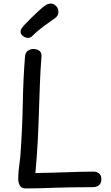

<svg xmlns="http://www.w3.org/2000/svg" viewBox="-20 -1049 620 1074"><path d="M120 -734Q122 -755 136 -765Q150 -775 167 -775Q187 -775 200.5 -764.5Q214 -754 212 -732Q206 -656 203 -576.5Q200 -497 197.5 -415Q195 -333 190.5 -249.5Q186 -166 178 -81Q226 -82 269 -83Q312 -84 351.5 -85.5Q391 -87 428.5 -88Q466 -89 504 -89Q522 -89 534.5 -78.5Q547 -68 547 -47Q547 -25 534.5 -13.5Q522 -2 497 -2Q426 -2 372.5 -1Q319 0 277 1.5Q235 3 198.5 4Q162 5 123 5Q101 5 91.5 -10.5Q82 -26 82 -48Q82 -71 84.5 -96.5Q87 -122 90.5 -146.5Q94 -171 95 -192Q105 -333 107.5 -471.5Q110 -610 120 -734ZM137 -837Q123 -837 109 -847Q95 -857 95 -871Q95 -881 101 -890Q107 -899 114 -907Q132 -926 153.5 -947.5Q175 -969 196 -988Q217 -1007 231 -1017Q240 -1024 248.5 -1026.5Q257 -1029 264 -1029Q276 -1029 286 -1022Q296 -1015 301.5 -1005Q307 -995 307 -983Q307 -960 286 -946Q265 -932 227.5 -904.5Q190 -877 161 -848Q150 -837 137 -837Z"/></svg>

Font: Playpen Sans Thai
Style: Regular
Weight: 400
Designer: Sirin Gunkloy, Laura Meseguer, Veronika Burian, José Scaglione
Foundry: TypeTogether
Version: Version 2.000